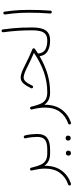

<svg xmlns="http://www.w3.org/2000/svg" viewBox="724 -1372 905 2392"><g transform="rotate(-90 1176.0 -176.5)"><path d="M247.1 -232.4Q245.6 -237.3 247.6 -242.2Q249 -246.6 252.9 -250Q256.3 -252.9 260.7 -253.9Q263.7 -254.4 266.1 -253.9Q278.8 -253.4 282.2 -240.7Q285.6 -226.6 289.1 -212.9Q302.2 -159.2 319.8 -120.4Q337.4 -81.5 370.1 -60.5Q402.8 -39.6 461.9 -39.6H462.4Q480 -39.6 480 -22Q480 -4.4 462.4 -4.4H461.9Q402.8 -4.4 366 -23.4Q329.1 -42.5 306.2 -76.2Q306.2 -72.3 306.2 -68.4Q306.2 57.1 246.1 139.2Q186 221.2 84 255.4Q76.2 257.8 69.8 254.2Q63.5 250.5 61.5 244.1Q58.6 235.8 62.3 229.5Q65.9 223.1 72.3 221.2Q164.1 189.9 217.5 117.9Q271 45.9 271 -68.4Q271 -101.1 266.4 -136.5Q261.7 -171.9 252.9 -210Q250.5 -219.7 247.1 -232.4Z M444.3 -22Q444.3 -29.8 449.7 -34.7Q455.1 -39.6 462.4 -39.6H511.2Q529.3 -39.6 529.3 -22Q529.3 -4.4 511.2 -4.4H462.4Q455.1 -4.4 449.7 -9.5Q444.3 -14.6 444.3 -22Z M493.7 -22Q493.7 -39.6 511.2 -39.6Q590.8 -39.6 628.4 -66.7Q666 -93.8 666 -167Q666 -189.9 662.1 -232.7Q658.2 -275.4 648.4 -311Q646 -328.6 662.6 -332Q669.9 -334 676 -329.6Q682.1 -325.2 684.1 -318.4Q693.8 -281.2 698.2 -237.1Q702.6 -192.9 702.6 -167Q702.6 -80.1 654.5 -42.2Q606.4 -4.4 511.2 -4.4Q503.9 -4.4 498.8 -9.5Q493.7 -14.6 493.7 -22ZM620.1 217.8Q620.1 207 628.4 198Q636.7 189 651.4 189Q668.9 189 677.2 202.1Q682.1 209.5 682.1 218.8Q682.1 229.5 675.5 240.7Q668.9 252 650.4 252Q638.2 252 631.3 246.1Q624.5 240.2 622.1 232.4Q620.1 226.6 620.1 217.8ZM432.6 220.7Q432.6 210 440.9 200.9Q449.2 191.9 464.4 191.9Q481 191.9 490.2 205.1Q492.2 208.5 493.7 212.6Q495.1 216.8 495.1 221.7Q495.1 232.4 488.3 243.9Q481.4 255.4 462.9 255.4Q450.7 255.4 444.1 249.3Q437.5 243.2 435.1 235.4Q432.6 228 432.6 220.7Z M1007.3 -232.4Q1005.9 -237.3 1007.8 -242.2Q1009.3 -246.6 1013.2 -250Q1016.6 -252.9 1021 -253.9Q1023.9 -254.4 1026.4 -253.9Q1039.1 -253.4 1042.5 -240.7Q1045.9 -226.6 1049.3 -212.9Q1062.5 -159.2 1080.1 -120.4Q1097.7 -81.5 1130.4 -60.5Q1163.1 -39.6 1222.2 -39.6H1222.7Q1240.2 -39.6 1240.2 -22Q1240.2 -4.4 1222.7 -4.4H1222.2Q1163.1 -4.4 1126.2 -23.4Q1089.4 -42.5 1066.4 -76.2Q1066.4 -72.3 1066.4 -68.4Q1066.4 57.1 1006.3 139.2Q946.3 221.2 844.2 255.4Q836.4 257.8 830.1 254.2Q823.7 250.5 821.8 244.1Q818.8 235.8 822.5 229.5Q826.2 223.1 832.5 221.2Q924.3 189.9 977.8 117.9Q1031.2 45.9 1031.2 -68.4Q1031.2 -101.1 1026.6 -136.5Q1022 -171.9 1013.2 -210Q1010.7 -219.7 1007.3 -232.4Z M1403.3 -370.6Q1438 -370.6 1480.7 -353.3Q1523.4 -335.9 1581.1 -306.2Q1616.7 -287.6 1660.6 -267.6Q1704.6 -247.6 1759.3 -224.6Q1770 -220.2 1770 -208Q1770 -198.2 1761.7 -192.9Q1732.9 -172.9 1705.1 -155.3Q1708 -94.2 1749.5 -66.9Q1791 -39.6 1867.2 -39.6H1867.7Q1885.3 -39.6 1885.3 -22Q1885.3 -4.4 1867.7 -4.4H1867.2Q1786.6 -4.4 1733.9 -35.2Q1681.2 -65.9 1670.9 -134.8Q1562 -70.8 1451.9 -37.6Q1341.8 -4.4 1222.7 -4.4Q1204.6 -4.4 1204.6 -22Q1204.6 -39.6 1222.7 -39.6Q1351.1 -39.6 1470.9 -81.1Q1590.8 -122.6 1712.9 -205.6Q1667.5 -225.6 1629.6 -242.7Q1591.8 -259.8 1560.1 -276.4Q1505.9 -304.2 1468.8 -319.1Q1431.6 -334 1405.3 -334Q1378.4 -334 1355.2 -308.8Q1332 -283.7 1305.2 -227.1Q1302.7 -220.7 1295.2 -217.5Q1287.6 -214.4 1279.8 -218.8Q1274.4 -222.2 1272 -228.8Q1269.5 -235.4 1272.9 -241.7Q1301.8 -303.2 1332.5 -336.9Q1363.3 -370.6 1403.3 -370.6Z M1850.1 -22Q1850.1 -39.6 1867.7 -39.6Q1918 -39.6 1945.3 -61.8Q1972.7 -84 1983.2 -125.2Q1993.7 -166.5 1993.7 -223.1Q1993.7 -276.4 1992.4 -320.1Q1991.2 -363.8 1988.5 -404.8Q1985.8 -445.8 1981.2 -490Q1976.6 -534.2 1969.7 -588.9Q1969.2 -596.2 1973.6 -602.3Q1978 -608.4 1984.9 -608.9Q1992.2 -609.9 1998.3 -605.2Q2004.4 -600.6 2004.9 -593.8Q2014.2 -523.4 2019.5 -467.8Q2024.9 -412.1 2027.1 -355.7Q2029.3 -299.3 2029.3 -227.1Q2029.3 -157.7 2015.1 -107.7Q2001 -57.6 1965.8 -31Q1930.7 -4.4 1867.7 -4.4Q1860.4 -4.4 1855.2 -9.5Q1850.1 -14.6 1850.1 -22Z M2191.4 -566.9Q2190.9 -574.2 2195.3 -580.3Q2199.7 -586.4 2207 -586.9Q2213.9 -587.9 2220 -583.3Q2226.1 -578.6 2226.6 -571.8Q2234.9 -512.2 2239.5 -465.6Q2244.1 -418.9 2246.3 -371.3Q2248.5 -323.7 2248.5 -260.3Q2248.5 -198.2 2246.3 -129.2Q2244.1 -60.1 2238.8 1Q2238.3 7.8 2232.4 12.7Q2226.6 17.6 2219.2 17.1Q2212.4 16.1 2207.5 10.7Q2202.6 5.4 2203.1 -2Q2208.5 -62 2210.9 -131.1Q2213.4 -200.2 2213.4 -261.7Q2213.4 -323.7 2211.2 -370.1Q2209 -416.5 2204.1 -462.2Q2199.2 -507.8 2191.4 -566.9Z"/></g></svg>

Font: Mikhak-DS1-FD ExtraLight
Style: Regular
Weight: 200
Designer: Amin Abedi
Version: Version 3.2